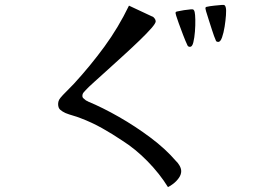

<svg xmlns="http://www.w3.org/2000/svg" viewBox="-20 -720 1040 783"><path d="M719 -22Q719 -8 709.5 5.5Q700 19 687 29Q674 39 665 43Q631 -12 581.5 -62.5Q532 -113 478 -147Q438 -174 396 -197.5Q354 -221 309 -238Q294 -244 278 -248.5Q262 -253 247 -259Q234 -265 225.5 -272.5Q217 -280 217 -296Q217 -305 221 -313Q224 -319 236.5 -332.5Q249 -346 263 -359.5Q277 -373 282 -379Q349 -452 406 -530Q463 -608 506 -697L600 -653Q605 -652 610 -645.5Q615 -639 615 -633Q615 -625 597 -604.5Q579 -584 550 -556Q521 -528 487 -497Q453 -466 421 -437Q389 -408 364.5 -386Q340 -364 330 -353Q326 -349 321 -343Q316 -337 316 -329Q316 -322 321 -318.5Q326 -315 331 -310Q335 -309 339 -306Q399 -281 465.5 -243Q532 -205 593.5 -159Q655 -113 697 -64Q705 -57 712 -45Q719 -33 719 -22ZM774 -670Q776 -662 776.5 -639.5Q777 -617 775 -591.5Q773 -566 768.5 -547.5Q764 -529 755 -529Q748 -529 745 -534Q736 -553 726.5 -578Q717 -603 709 -625Q706 -635 702 -645.5Q698 -656 696 -666Q695 -671 701 -673Q714 -676 730 -678.5Q746 -681 759 -682Q767 -683 770 -679.5Q773 -676 774 -670ZM901 -688Q903 -680 901.5 -658Q900 -636 896 -611Q892 -586 885.5 -567.5Q879 -549 870 -549Q864 -549 861 -553Q853 -571 844.5 -598Q836 -625 831 -640Q828 -651 824 -662.5Q820 -674 818 -684Q817 -691 822 -692Q835 -695 854 -697Q873 -699 886 -700Q894 -701 897 -697.5Q900 -694 901 -688Z"/></svg>

Font: Kaisei Opti
Style: Regular
Weight: 400
Designer: Font-Kai, 金井和夫
Foundry: KAZUO KANAI
Version: Version 5.003